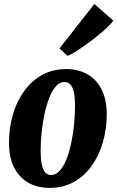

<svg xmlns="http://www.w3.org/2000/svg" viewBox="-20 -904 574 938"><path d="M304 -566.5Q362 -566.5 406.5 -541.5Q451 -516.5 476.2 -467.2Q501.5 -418 501.5 -345.5Q501.5 -273.5 482.5 -208.5Q463.5 -143.5 427.5 -93.2Q391.5 -43 339.8 -14.5Q288 14 222 14Q164 14 119.2 -11Q74.5 -36 49.2 -85Q24 -134 24 -207Q24 -279 42.8 -343.8Q61.5 -408.5 97.8 -458.8Q134 -509 185.8 -537.8Q237.5 -566.5 304 -566.5ZM295.5 -503.5Q272 -503.5 253.2 -482.5Q234.5 -461.5 220.8 -426.5Q207 -391.5 197.5 -347.2Q188 -303 183.2 -256Q178.5 -209 178.5 -165Q178.5 -128 183.8 -102Q189 -76 200 -62.5Q211 -49 230 -49Q253.5 -49 272.2 -70.2Q291 -91.5 305 -127Q319 -162.5 328.2 -206.5Q337.5 -250.5 342 -297.8Q346.5 -345 346.5 -388Q346.5 -424.5 341.5 -450Q336.5 -475.5 325.2 -489.5Q314 -503.5 295.5 -503.5ZM270.5 -667.5 441 -884.5 533.5 -803Q527 -792.5 508.2 -774.2Q489.5 -756 463 -734.2Q436.5 -712.5 408 -691.8Q379.5 -671 353.8 -654.5Q328 -638 310 -631Z"/></svg>

Font: Merriweather 24pt SemiCondensed Black
Style: Italic
Weight: 900
Width: 4
Italic angle: -7.8°
Designer: Eben Sorkin
Foundry: Eben Sorkin
Version: Version 2.101